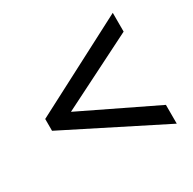

<svg xmlns="http://www.w3.org/2000/svg" viewBox="-111 -702 694 690"><g transform="rotate(-30 236.5 -357.0)"><path d="M436 -127V-205L128 -354L436 -509V-587L35 -378V-329Z"/></g></svg>

Font: Noto Sans Condensed
Style: Regular
Weight: 400
Width: 3
Designer: Monotype Design Team
Foundry: Monotype Imaging Inc.
Version: Version 2.013